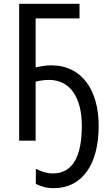

<svg xmlns="http://www.w3.org/2000/svg" viewBox="-20 -734 570 1002"><path d="M261 248C406 248 495 128 495 -77C495 -264 407 -393 248 -393C219 -393 189 -388 166 -382V-638H395V-714H80V0H166V-308C187 -313 211 -317 236 -317C346 -317 407 -225 407 -77C407 83 359 171 256 171C224 171 197 162 167 147V226C194 239 221 248 261 248Z"/></svg>

Font: Noto Sans Mono Condensed
Style: Regular
Weight: 400
Width: 3
Designer: Monotype Design Team
Foundry: Monotype Imaging Inc.
Version: Version 2.014